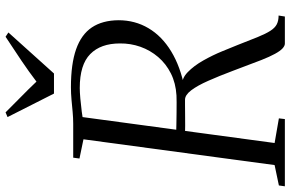

<svg xmlns="http://www.w3.org/2000/svg" viewBox="-201 -827 1020 674"><g transform="rotate(-90 309.0 -490.0)"><path d="M-8 0 -5 -21 66.5 -36 157 -707 89.5 -721 92.5 -743H211Q232 -743 253.2 -745Q274.5 -747 296.2 -749Q318 -751 340 -751Q421.5 -751 473.2 -732.8Q525 -714.5 549.8 -677.5Q574.5 -640.5 575 -584Q575 -526 547 -478.8Q519 -431.5 465.5 -399Q412 -366.5 337 -352L344.5 -360.5Q370 -363 392.5 -341.2Q415 -319.5 433.8 -286.2Q452.5 -253 466 -220Q479.5 -187 488 -166Q504.5 -123.5 516 -95.2Q527.5 -67 537.8 -51Q548 -35 560.5 -28.5Q573 -22 591.5 -22L588 0H493Q485 0 476 -8.2Q467 -16.5 457 -34.8Q447 -53 435.5 -82Q415.5 -134.5 397.2 -183Q379 -231.5 362.2 -269.2Q345.5 -307 329 -328.8Q312.5 -350.5 296 -350.5Q293 -350.5 278.2 -350.5Q263.5 -350.5 243.5 -350.2Q223.5 -350 204.8 -350Q186 -350 175 -350.5L181.5 -381.5Q191.5 -381 210 -380.8Q228.5 -380.5 249.5 -380.2Q270.5 -380 287.5 -380Q304.5 -380 311 -380.5Q354 -383 388 -400Q422 -417 445.8 -444.8Q469.5 -472.5 481.8 -507.2Q494 -542 493.5 -579Q493.5 -646.5 456.2 -683.2Q419 -720 337 -720Q323 -720 300 -718Q277 -716 254 -713Q231 -710 217 -707.5L237 -725L144 -36L230.5 -21L228 0ZM317.5 -810.5 235 -973.5 251.5 -980.5Q277.5 -954 304.8 -927.5Q332 -901 359.5 -872Q393.5 -898 432 -924Q470.5 -950 517 -980.5L532 -970.5L388 -810.5Z"/></g></svg>

Font: Merriweather 120pt Light
Style: Italic
Weight: 300
Italic angle: -7.8°
Version: Version 2.101